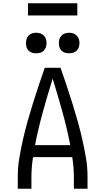

<svg xmlns="http://www.w3.org/2000/svg" viewBox="-20 -1147 640 1167"><path d="M88 0V-74Q88 -131 97.5 -187Q107 -243 119.5 -298.5Q132 -354 147.5 -409Q163 -464 180 -518.5Q197 -573 215 -627Q233 -681 252 -735H348Q367 -681 385 -627Q403 -573 420 -518.5Q437 -464 452.5 -409Q468 -354 480.5 -298.5Q493 -243 502.5 -187Q512 -131 512 -74V0H429V-74Q429 -103 426.5 -132.5Q424 -162 419 -192H181Q176 -162 173.5 -132.5Q171 -103 171 -74V0ZM193 -265H407Q387 -368 359 -468.5Q331 -569 300 -669Q269 -569 241 -468.5Q213 -368 193 -265ZM400 -823Q387 -823 375 -826.5Q363 -830 354 -839Q345 -848 341.5 -860Q338 -872 338 -885Q338 -898 341.5 -910Q345 -922 354 -931Q363 -940 375 -944Q387 -948 400 -948Q413 -948 425 -944Q437 -940 446 -931Q455 -922 459 -910Q463 -898 463 -885Q463 -872 459 -860Q455 -848 446 -839Q437 -830 425 -826.5Q413 -823 400 -823ZM200 -823Q187 -823 175 -826.5Q163 -830 154 -839Q145 -848 141.5 -860Q138 -872 138 -885Q138 -898 141.5 -910Q145 -922 154 -931Q163 -940 175 -944Q187 -948 200 -948Q213 -948 225 -944Q237 -940 246 -931Q255 -922 259 -910Q263 -898 263 -885Q263 -872 259 -860Q255 -848 246 -839Q237 -830 225 -826.5Q213 -823 200 -823ZM150 -1053V-1127H450V-1053Z"/></svg>

Font: Iosevka Curly Extended
Style: Regular
Weight: 400
Width: 7
Monospace: yes
Designer: Belleve Invis
Foundry: Belleve Invis
Version: Version 11.1.0; ttfautohint (v1.8.3)